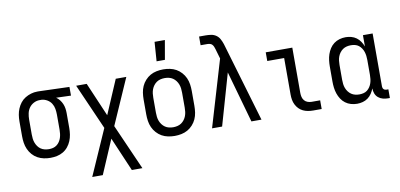

<svg xmlns="http://www.w3.org/2000/svg" viewBox="-85 -1031 3169 1523"><g transform="rotate(-10 1500.0 -270.0)"><path d="M249 8Q222 8 195.5 2.5Q169 -3 145.5 -16Q122 -29 104 -49.5Q86 -70 75 -95Q64 -120 60 -146.5Q56 -173 56 -200V-320Q56 -346 60 -371.5Q64 -397 74 -421Q84 -445 100 -465.5Q116 -486 138 -499.5Q160 -513 185 -520.5Q210 -528 236 -528H250L494 -520V-450L375 -454Q391 -443 403 -427.5Q415 -412 422.5 -394.5Q430 -377 433 -358Q436 -339 436 -320V-200Q436 -173 432 -147Q428 -121 418 -96.5Q408 -72 391 -51Q374 -30 351 -16.5Q328 -3 302 2.5Q276 8 249 8ZM249 -62Q266 -62 282 -66Q298 -70 311.5 -80Q325 -90 334.5 -104.5Q344 -119 349 -134.5Q354 -150 356 -166.5Q358 -183 358 -200V-320Q358 -344 354 -367.5Q350 -391 337.5 -411Q325 -431 304 -443.5Q283 -456 259 -458H242Q217 -458 194.5 -446Q172 -434 158 -414Q144 -394 139 -369.5Q134 -345 134 -320V-200Q134 -183 136 -166Q138 -149 144 -133Q150 -117 160 -103Q170 -89 184 -79.5Q198 -70 215 -66Q232 -62 249 -62Z M548 215 710 -152 548 -520H633L750 -247L867 -520H952L790 -152L952 215H867L750 -58L633 215Z M1210 -600 1221 -755H1304L1277 -600ZM1250 8Q1223 8 1196 2.5Q1169 -3 1146 -16Q1123 -29 1104.5 -49.5Q1086 -70 1075 -94.5Q1064 -119 1060 -146Q1056 -173 1056 -200V-320Q1056 -347 1060 -374Q1064 -401 1075 -425.5Q1086 -450 1104.5 -470.5Q1123 -491 1146 -504Q1169 -517 1196 -522.5Q1223 -528 1250 -528Q1277 -528 1304 -522.5Q1331 -517 1354 -504Q1377 -491 1395.5 -470.5Q1414 -450 1425 -425.5Q1436 -401 1440 -374Q1444 -347 1444 -320V-200Q1444 -173 1440 -146Q1436 -119 1425 -94.5Q1414 -70 1395.5 -49.5Q1377 -29 1354 -16Q1331 -3 1304 2.5Q1277 8 1250 8ZM1250 -62Q1267 -62 1284 -66Q1301 -70 1315 -79.5Q1329 -89 1339.5 -103Q1350 -117 1356 -133Q1362 -149 1364 -166Q1366 -183 1366 -200V-320Q1366 -337 1364 -354Q1362 -371 1356 -387Q1350 -403 1339.5 -417Q1329 -431 1315 -440.5Q1301 -450 1284 -454Q1267 -458 1250 -458Q1233 -458 1216 -454Q1199 -450 1185 -440.5Q1171 -431 1160.5 -417Q1150 -403 1144 -387Q1138 -371 1136 -354Q1134 -337 1134 -320V-200Q1134 -183 1136 -166Q1138 -149 1144 -133Q1150 -117 1160.5 -103Q1171 -89 1185 -79.5Q1199 -70 1216 -66Q1233 -62 1250 -62Z M1551 0 1710 -535 1687 -614Q1684 -624 1680 -634Q1676 -644 1668.5 -652Q1661 -660 1650 -662.5Q1639 -665 1629 -665H1576V-735H1629Q1651 -735 1673 -731.5Q1695 -728 1713 -715.5Q1731 -703 1741.5 -683.5Q1752 -664 1759 -643Q1760 -640 1760.5 -638Q1761 -636 1762 -633L1949 0H1868L1751 -415L1632 0Z M2366 0Q2345 0 2324.5 -3.5Q2304 -7 2285 -16Q2266 -25 2251.5 -40Q2237 -55 2227.5 -74Q2218 -93 2214.5 -113.5Q2211 -134 2211 -155V-450H2075V-520H2289V-155Q2289 -138 2293 -122Q2297 -106 2307.5 -93.5Q2318 -81 2334 -75.5Q2350 -70 2366 -70H2434V0Z M2719 8Q2694 8 2669.5 1Q2645 -6 2625 -21Q2605 -36 2591.5 -57Q2578 -78 2570 -101.5Q2562 -125 2559 -150Q2556 -175 2556 -200V-320Q2556 -345 2559 -370Q2562 -395 2570 -418.5Q2578 -442 2591.5 -463Q2605 -484 2625 -499Q2645 -514 2669.5 -521Q2694 -528 2719 -528Q2742 -528 2764.5 -522Q2787 -516 2805.5 -502.5Q2824 -489 2837 -469.5Q2850 -450 2858 -429V-520H2936V-93Q2936 -87 2938 -81Q2940 -75 2944.5 -70.5Q2949 -66 2955 -64Q2961 -62 2967 -62H2982V8H2967Q2946 8 2925.5 2.5Q2905 -3 2889 -16.5Q2873 -30 2865.5 -50Q2858 -70 2858 -91Q2850 -70 2837 -50.5Q2824 -31 2805.5 -17.5Q2787 -4 2764.5 2Q2742 8 2719 8ZM2749 -62Q2766 -62 2782.5 -66Q2799 -70 2812 -80Q2825 -90 2834.5 -104.5Q2844 -119 2849 -134.5Q2854 -150 2856 -166.5Q2858 -183 2858 -200V-320Q2858 -337 2856 -353.5Q2854 -370 2849 -385.5Q2844 -401 2834.5 -415.5Q2825 -430 2812 -440Q2799 -450 2782.5 -454Q2766 -458 2749 -458Q2732 -458 2715.5 -454Q2699 -450 2685 -440.5Q2671 -431 2660.5 -417Q2650 -403 2644 -387Q2638 -371 2636 -354Q2634 -337 2634 -320V-200Q2634 -183 2636 -166Q2638 -149 2644 -133Q2650 -117 2660.5 -103Q2671 -89 2685 -79.5Q2699 -70 2715.5 -66Q2732 -62 2749 -62Z"/></g></svg>

Font: Iosevka SS18
Style: Regular
Weight: 400
Monospace: yes
Designer: Belleve Invis
Foundry: Belleve Invis
Version: Version 25.1.1; ttfautohint (v1.8.4)